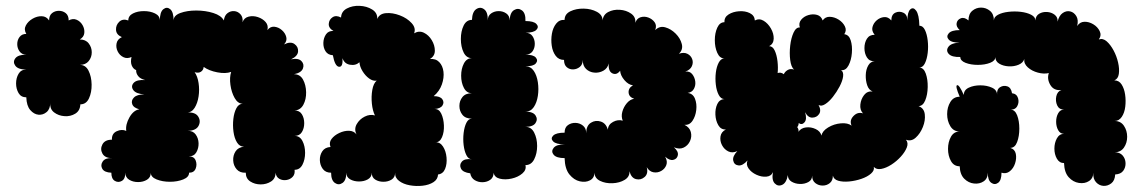

<svg xmlns="http://www.w3.org/2000/svg" viewBox="-20 -616 3900 657"><path d="M70 -283Q52 -283 43.5 -297.5Q35 -312 35 -330.5Q35 -349 43.5 -363.5Q52 -378 70 -378Q42 -378 32.5 -391Q23 -404 32.5 -416.5Q42 -429 70 -429Q55 -429 47 -440Q39 -451 39 -465Q39 -479 47 -489.5Q55 -500 70 -500Q61 -515 68.5 -529Q76 -543 91.5 -552Q107 -561 123 -560.5Q139 -560 148 -546Q148 -563 158 -571Q168 -579 181.5 -579Q195 -579 205 -571Q215 -563 215 -546Q229 -554 242 -548.5Q255 -543 262.5 -530Q270 -517 268.5 -503Q267 -489 253 -481Q273 -481 283.5 -467.5Q294 -454 294 -437Q294 -420 283.5 -407Q273 -394 253 -394Q273 -394 283 -374Q293 -354 293.5 -327Q294 -300 284.5 -279.5Q275 -259 255 -259Q254 -237 237.5 -227Q221 -217 200.5 -218.5Q180 -220 165 -231.5Q150 -243 152 -265Q152 -243 139.5 -232.5Q127 -222 111.5 -223.5Q96 -225 83.5 -239.5Q71 -254 70 -283Z M746 -546Q748 -563 758.5 -571Q769 -579 781.5 -578Q794 -577 803 -567Q812 -557 810 -540Q815 -555 830.5 -559Q846 -563 862.5 -557.5Q879 -552 889 -540.5Q899 -529 895 -513Q905 -526 919 -524.5Q933 -523 944.5 -513Q956 -503 959.5 -489.5Q963 -476 952 -464Q974 -475 987.5 -465.5Q1001 -456 1000 -440Q999 -424 976 -413Q1001 -418 1011.5 -407Q1022 -396 1016.5 -381.5Q1011 -367 986 -362Q1007 -362 1017 -343.5Q1027 -325 1027.5 -300.5Q1028 -276 1018 -257.5Q1008 -239 988 -238Q1005 -238 1013 -225Q1021 -212 1021 -194.5Q1021 -177 1013 -164Q1005 -151 988 -151Q1006 -151 1015 -133.5Q1024 -116 1024 -93Q1024 -70 1015 -52.5Q1006 -35 988 -35Q990 -20 981.5 -11Q973 -2 960 0Q947 2 936 -4Q925 -10 923 -25Q923 -5 907.5 5Q892 15 872 15Q852 15 836.5 5Q821 -5 821 -25Q801 -24 790 -36.5Q779 -49 778 -66.5Q777 -84 786 -98Q795 -112 815 -114Q800 -114 791 -128.5Q782 -143 779 -165Q776 -187 778.5 -209Q781 -231 789 -246Q797 -261 811 -261Q794 -261 783 -280.5Q772 -300 768.5 -325.5Q765 -351 771 -370Q752 -363 723.5 -368.5Q695 -374 677 -387Q676 -376 667.5 -370.5Q659 -365 646 -369Q656 -355 659.5 -332Q663 -309 659.5 -286Q656 -263 646 -247Q636 -231 619 -231Q648 -233 658 -217.5Q668 -202 659.5 -185.5Q651 -169 622 -168Q640 -169 649.5 -156Q659 -143 659.5 -126Q660 -109 652 -95Q644 -81 626 -81Q644 -81 649.5 -67Q655 -53 649.5 -39Q644 -25 627 -25Q627 -10 607 -2Q587 6 561.5 6Q536 6 516 -2Q496 -10 496 -25Q496 -9 483 -1Q470 7 452.5 7Q435 7 422 -1Q409 -9 409 -25Q409 -4 397 3Q385 10 373 3Q361 -4 361 -25Q337 -26 330 -38.5Q323 -51 331.5 -63.5Q340 -76 363 -75Q339 -75 330.5 -90.5Q322 -106 330.5 -122Q339 -138 363 -138Q362 -159 379.5 -167Q397 -175 412 -168Q409 -190 423 -214.5Q437 -239 457 -242Q437 -247 432.5 -259.5Q428 -272 438.5 -282.5Q449 -293 474 -293Q445 -295 436 -308Q427 -321 437.5 -332.5Q448 -344 477 -342Q460 -346 452.5 -356Q445 -366 446 -376Q436 -380 431 -391.5Q426 -403 430 -421Q415 -414 402 -420.5Q389 -427 382.5 -440.5Q376 -454 379 -468Q382 -482 397 -489Q378 -497 377 -513.5Q376 -530 388 -541.5Q400 -553 419 -546Q419 -562 435 -570Q451 -578 472.5 -578Q494 -578 510.5 -570Q527 -562 527 -546Q527 -575 539 -584.5Q551 -594 562.5 -584.5Q574 -575 574 -546Q574 -563 597 -571.5Q620 -580 651.5 -580Q683 -580 710 -571.5Q737 -563 746 -546Z M1464 -287Q1486 -287 1493.5 -276.5Q1501 -266 1494 -255Q1487 -244 1466 -243Q1482 -244 1490 -227Q1498 -210 1499 -187Q1500 -164 1492.5 -146.5Q1485 -129 1470 -129Q1486 -130 1496 -114.5Q1506 -99 1508 -77Q1510 -55 1503 -38Q1496 -21 1479 -19Q1478 -2 1463 7.5Q1448 17 1426 19.5Q1404 22 1382 18Q1360 14 1345.5 3Q1331 -8 1332 -25Q1332 -9 1320 -1.5Q1308 6 1292 6Q1276 6 1264 -1.5Q1252 -9 1252 -25Q1252 -10 1239 -2.5Q1226 5 1208.5 5Q1191 5 1178 -2.5Q1165 -10 1165 -25Q1165 1 1152 10Q1139 19 1126 10Q1113 1 1113 -25Q1094 -25 1084.5 -38Q1075 -51 1074.5 -68Q1074 -85 1083 -98.5Q1092 -112 1111 -113Q1105 -128 1114.5 -140.5Q1124 -153 1141 -161Q1158 -169 1174.5 -168.5Q1191 -168 1200 -156Q1191 -174 1200.5 -191Q1210 -208 1228 -217Q1246 -226 1263 -221Q1255 -237 1252.5 -261.5Q1250 -286 1254 -308.5Q1258 -331 1269 -340Q1256 -338 1243 -347.5Q1230 -357 1220.5 -372.5Q1211 -388 1210 -403Q1197 -391 1177.5 -394.5Q1158 -398 1152 -417Q1154 -386 1140 -387.5Q1126 -389 1119 -427Q1102 -428 1094 -440.5Q1086 -453 1086.5 -469.5Q1087 -486 1095.5 -498.5Q1104 -511 1121 -510Q1104 -520 1105 -534.5Q1106 -549 1118 -557Q1130 -565 1147 -556Q1148 -577 1167 -587Q1186 -597 1210.5 -596Q1235 -595 1253.5 -583.5Q1272 -572 1271 -551Q1278 -569 1300.5 -571Q1323 -573 1348 -563.5Q1373 -554 1388.5 -537Q1404 -520 1397 -502Q1414 -512 1430.5 -504Q1447 -496 1457.5 -478.5Q1468 -461 1468 -442.5Q1468 -424 1451 -414Q1471 -416 1483 -403.5Q1495 -391 1497.5 -370.5Q1500 -350 1492 -327Q1484 -304 1464 -287Z M1589 -23Q1564 -26 1557.5 -39Q1551 -52 1560.5 -63Q1570 -74 1595 -71Q1583 -71 1576 -85Q1569 -99 1566.5 -119.5Q1564 -140 1566.5 -161Q1569 -182 1576 -196Q1583 -210 1595 -210Q1573 -210 1562.5 -223Q1552 -236 1552 -253.5Q1552 -271 1562.5 -284Q1573 -297 1595 -297Q1577 -297 1567.5 -315Q1558 -333 1558 -357Q1558 -381 1567.5 -399Q1577 -417 1595 -417Q1576 -417 1566.5 -436.5Q1557 -456 1557 -482.5Q1557 -509 1566.5 -528.5Q1576 -548 1595 -548Q1596 -576 1610 -585Q1624 -594 1637 -584Q1650 -574 1649 -546Q1649 -562 1660.5 -570Q1672 -578 1686.5 -578Q1701 -578 1712.5 -570Q1724 -562 1724 -546Q1725 -573 1739 -581.5Q1753 -590 1766 -580.5Q1779 -571 1778 -544Q1806 -544 1815.5 -534Q1825 -524 1815.5 -514Q1806 -504 1778 -504Q1794 -504 1802 -492.5Q1810 -481 1810 -466Q1810 -451 1802 -440Q1794 -429 1778 -429Q1805 -429 1813.5 -419Q1822 -409 1813.5 -399Q1805 -389 1778 -389Q1796 -389 1806.5 -373.5Q1817 -358 1820.5 -334.5Q1824 -311 1820.5 -288Q1817 -265 1806.5 -249.5Q1796 -234 1778 -234Q1804 -234 1812.5 -221Q1821 -208 1812.5 -195Q1804 -182 1778 -182Q1798 -182 1808 -162Q1818 -142 1818 -116.5Q1818 -91 1808 -71Q1798 -51 1778 -51Q1782 -35 1767.5 -22.5Q1753 -10 1731 -5Q1709 0 1690.5 -4.5Q1672 -9 1669 -25Q1669 -9 1658 -1Q1647 7 1632 7.5Q1617 8 1604.5 0.5Q1592 -7 1589 -23Z M1912 -75Q1884 -75 1874.5 -86.5Q1865 -98 1874.5 -110Q1884 -122 1912 -122Q1883 -122 1873 -132Q1863 -142 1873 -152Q1883 -162 1912 -162Q1912 -180 1923.5 -188Q1935 -196 1949.5 -195.5Q1964 -195 1975 -186Q1986 -177 1986 -160Q1986 -186 2002 -196Q2018 -206 2036 -200Q2054 -194 2060 -172Q2061 -190 2078 -199Q2095 -208 2111 -203Q2105 -217 2109.5 -233.5Q2114 -250 2125 -263Q2136 -276 2150 -278Q2132 -284 2131 -299.5Q2130 -315 2146 -324Q2130 -326 2116.5 -342Q2103 -358 2102 -374Q2090 -358 2075.5 -365Q2061 -372 2063 -399Q2059 -382 2044.5 -374Q2030 -366 2013.5 -367.5Q1997 -369 1985.5 -380Q1974 -391 1974 -411Q1974 -395 1964 -387Q1954 -379 1941.5 -378.5Q1929 -378 1919.5 -386Q1910 -394 1910 -411Q1892 -411 1881.5 -425Q1871 -439 1868 -459.5Q1865 -480 1868.5 -500.5Q1872 -521 1883 -535Q1894 -549 1912 -548Q1912 -568 1932 -577.5Q1952 -587 1977.5 -586.5Q2003 -586 2022.5 -575.5Q2042 -565 2042 -546Q2044 -566 2061.5 -575Q2079 -584 2101 -582.5Q2123 -581 2139.5 -569.5Q2156 -558 2154 -538Q2159 -553 2172 -557Q2185 -561 2198.5 -556Q2212 -551 2220 -540Q2228 -529 2222 -513Q2237 -528 2256.5 -522.5Q2276 -517 2292 -501Q2308 -485 2313 -465.5Q2318 -446 2303 -432Q2320 -438 2332 -432Q2344 -426 2348.5 -414Q2353 -402 2347.5 -389.5Q2342 -377 2325 -371Q2340 -373 2348.5 -362.5Q2357 -352 2359 -338Q2361 -324 2354.5 -312Q2348 -300 2333 -298Q2351 -296 2358 -278.5Q2365 -261 2362.5 -239.5Q2360 -218 2349.5 -202.5Q2339 -187 2322 -189Q2340 -180 2344 -164Q2348 -148 2341 -133Q2334 -118 2319.5 -111Q2305 -104 2286 -112Q2302 -98 2299.5 -85Q2297 -72 2284 -69Q2271 -66 2256 -80Q2265 -64 2260 -51Q2255 -38 2242.5 -31Q2230 -24 2216 -26.5Q2202 -29 2193 -44Q2199 -22 2186 -10.5Q2173 1 2156.5 -3Q2140 -7 2134 -30Q2135 -11 2117.5 -0.5Q2100 10 2076 11Q2052 12 2033.5 3Q2015 -6 2014 -25Q2014 -7 1999 1Q1984 9 1964 4.5Q1944 0 1928.5 -19Q1913 -38 1912 -75Z M3126 -528Q3138 -528 3145 -513.5Q3152 -499 3154.5 -477.5Q3157 -456 3154.5 -435Q3152 -414 3145 -399.5Q3138 -385 3126 -385Q3141 -384 3148 -364Q3155 -344 3154.5 -318Q3154 -292 3146 -272.5Q3138 -253 3123 -253Q3142 -246 3144.5 -225Q3147 -204 3138 -181.5Q3129 -159 3113.5 -145Q3098 -131 3080 -138Q3089 -127 3083 -111.5Q3077 -96 3062.5 -80Q3048 -64 3030 -52.5Q3012 -41 2995.5 -38Q2979 -35 2970 -45Q2973 -33 2960.5 -22Q2948 -11 2927.5 -4Q2907 3 2885.5 5Q2864 7 2848.5 2.5Q2833 -2 2830 -15Q2830 2 2819.5 10.5Q2809 19 2795 19Q2781 19 2770 10.5Q2759 2 2759 -15Q2759 0 2746 7Q2733 14 2717 13.5Q2701 13 2688.5 5.5Q2676 -2 2676 -17Q2671 10 2656.5 16.5Q2642 23 2631 11.5Q2620 0 2625 -27Q2619 -13 2602.5 -11.5Q2586 -10 2568.5 -18Q2551 -26 2541.5 -39.5Q2532 -53 2538 -67Q2521 -48 2506.5 -50Q2492 -52 2489 -66.5Q2486 -81 2503 -99Q2486 -91 2472 -98Q2458 -105 2450.5 -119.5Q2443 -134 2445.5 -149.5Q2448 -165 2464 -173Q2447 -172 2438 -187.5Q2429 -203 2428 -223.5Q2427 -244 2434.5 -260Q2442 -276 2459 -277Q2447 -277 2439.5 -291Q2432 -305 2429.5 -326Q2427 -347 2429.5 -367.5Q2432 -388 2439.5 -402Q2447 -416 2459 -416Q2443 -416 2434.5 -435Q2426 -454 2426 -478.5Q2426 -503 2434.5 -521.5Q2443 -540 2459 -540Q2458 -557 2473 -566.5Q2488 -576 2509 -577.5Q2530 -579 2546 -571Q2562 -563 2563 -546Q2578 -554 2593 -545Q2608 -536 2618 -518.5Q2628 -501 2627.5 -483.5Q2627 -466 2612 -458Q2624 -458 2631 -443Q2638 -428 2640.5 -406.5Q2643 -385 2641 -366Q2652 -370 2662 -362Q2666 -371 2675.5 -376.5Q2685 -382 2697 -378Q2687 -387 2684 -410.5Q2681 -434 2684 -460Q2687 -486 2695.5 -504.5Q2704 -523 2717 -522Q2712 -537 2721.5 -548.5Q2731 -560 2746.5 -564.5Q2762 -569 2776 -565Q2790 -561 2795 -546Q2804 -559 2819.5 -558.5Q2835 -558 2849.5 -549Q2864 -540 2871 -526Q2878 -512 2869 -499Q2885 -497 2891 -478Q2897 -459 2895 -434.5Q2893 -410 2883.5 -392Q2874 -374 2858 -376Q2867 -370 2865 -354.5Q2863 -339 2853 -320Q2843 -301 2830 -284.5Q2817 -268 2803.5 -259.5Q2790 -251 2781 -257Q2791 -238 2783 -226Q2775 -214 2760 -213.5Q2745 -213 2735 -232Q2742 -208 2733 -197.5Q2724 -187 2713 -195Q2713 -187 2708 -181Q2714 -173 2712 -165Q2721 -178 2738 -180Q2755 -182 2771 -174.5Q2787 -167 2791 -152Q2794 -168 2814 -180Q2834 -192 2857.5 -194Q2881 -196 2894 -186Q2886 -204 2900.5 -219Q2915 -234 2933 -228Q2922 -240 2924 -258.5Q2926 -277 2937 -291Q2948 -305 2966 -303Q2953 -308 2947.5 -324Q2942 -340 2942.5 -359Q2943 -378 2951 -392Q2959 -406 2973 -406Q2955 -406 2946.5 -419.5Q2938 -433 2938 -451.5Q2938 -470 2946.5 -483.5Q2955 -497 2973 -497Q2962 -510 2965.5 -523.5Q2969 -537 2980 -546.5Q2991 -556 3005 -557.5Q3019 -559 3030 -546Q3030 -566 3043.5 -572.5Q3057 -579 3071 -572.5Q3085 -566 3085 -546Q3085 -575 3095 -584Q3105 -593 3115 -579.5Q3125 -566 3126 -528Z M3621 -58Q3605 -58 3596.5 -73Q3588 -88 3588 -107.5Q3588 -127 3596.5 -142.5Q3605 -158 3621 -158Q3608 -158 3601 -170.5Q3594 -183 3594 -199.5Q3594 -216 3601 -228.5Q3608 -241 3621 -241Q3604 -241 3597.5 -255.5Q3591 -270 3594.5 -286.5Q3598 -303 3612 -308Q3586 -305 3574 -325.5Q3562 -346 3569 -366Q3552 -362 3531.5 -367.5Q3511 -373 3497 -385.5Q3483 -398 3485 -414Q3481 -401 3465.5 -394.5Q3450 -388 3431.5 -389Q3413 -390 3399.5 -398Q3386 -406 3386 -421Q3386 -408 3368 -401Q3350 -394 3326 -394Q3302 -394 3284 -401Q3266 -408 3266 -421Q3237 -420 3226.5 -431.5Q3216 -443 3225.5 -456Q3235 -469 3264 -470Q3236 -470 3226.5 -480.5Q3217 -491 3226.5 -502Q3236 -513 3264 -513Q3251 -525 3253.5 -537Q3256 -549 3268 -553.5Q3280 -558 3294 -546Q3294 -568 3307 -579Q3320 -590 3337 -590Q3354 -590 3367.5 -579Q3381 -568 3381 -546Q3381 -558 3395 -565.5Q3409 -573 3430.5 -575.5Q3452 -578 3473 -575.5Q3494 -573 3508.5 -565.5Q3523 -558 3523 -546Q3524 -562 3536 -569Q3548 -576 3563 -575Q3578 -574 3589 -565.5Q3600 -557 3599 -542Q3604 -563 3616.5 -571.5Q3629 -580 3642 -577Q3655 -574 3663 -561Q3671 -548 3666 -527Q3675 -541 3690.5 -541.5Q3706 -542 3721 -533Q3736 -524 3743 -509.5Q3750 -495 3740 -481Q3754 -486 3767 -474.5Q3780 -463 3790.5 -443.5Q3801 -424 3806 -402Q3811 -380 3808.5 -363Q3806 -346 3793 -341Q3809 -341 3818 -327Q3827 -313 3830 -292.5Q3833 -272 3830.5 -251Q3828 -230 3818.5 -216Q3809 -202 3794 -202Q3815 -202 3826 -185.5Q3837 -169 3837 -148Q3837 -127 3826 -111Q3815 -95 3794 -95Q3812 -95 3821.5 -84Q3831 -73 3831.5 -58Q3832 -43 3823.5 -31.5Q3815 -20 3796 -19Q3795 2 3782.5 11.5Q3770 21 3755.5 20Q3741 19 3730.5 7.5Q3720 -4 3721 -25Q3721 -6 3706.5 3.5Q3692 13 3672 10Q3652 7 3637 -9.5Q3622 -26 3621 -58ZM3264 -47Q3244 -47 3234 -65Q3224 -83 3224 -106.5Q3224 -130 3234 -148Q3244 -166 3264 -166Q3243 -166 3232 -184Q3221 -202 3221 -225.5Q3221 -249 3232 -267Q3243 -285 3264 -285Q3248 -322 3255 -324.5Q3262 -327 3278 -291Q3278 -308 3295 -316Q3312 -324 3334.5 -324Q3357 -324 3374.5 -316Q3392 -308 3392 -291Q3390 -310 3402 -317.5Q3414 -325 3427 -320.5Q3440 -316 3443 -297Q3459 -295 3463.5 -280.5Q3468 -266 3461 -253Q3454 -240 3437 -241Q3453 -241 3460.5 -221.5Q3468 -202 3468 -176Q3468 -150 3460.5 -130Q3453 -110 3437 -110Q3453 -105 3456 -89.5Q3459 -74 3453.5 -57Q3448 -40 3435.5 -30Q3423 -20 3407 -25Q3407 1 3395.5 9.5Q3384 18 3372 9.5Q3360 1 3360 -25Q3360 -5 3346 4.5Q3332 14 3313 12Q3294 10 3279.5 -4.5Q3265 -19 3264 -47Z"/></svg>

Font: Rubik Bubbles
Style: Regular
Weight: 400
Designer: Hubert and Fischer, NaN
Foundry: Hubert and Fischer, NaN
Version: Version 2.200